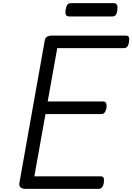

<svg xmlns="http://www.w3.org/2000/svg" viewBox="-20 -1204 844 1224"><path d="M145 0Q121 0 110.5 -9.5Q100 -19 104 -40L266 -950Q269 -963 280 -970Q291 -977 312 -977H783Q796 -977 801 -968Q806 -959 802 -937Q800 -917 791.5 -907Q783 -897 770 -897H345L284 -557H638Q651 -557 656 -547.5Q661 -538 659 -517Q655 -496 647 -486.5Q639 -477 626 -477H270L199 -80H622Q635 -80 640 -71Q645 -62 642 -40Q639 -20 630.5 -10Q622 0 610 0ZM423 -1099Q404 -1099 399.5 -1110.5Q395 -1122 398 -1140Q401 -1160 408 -1172Q415 -1184 433 -1184H703Q722 -1184 726.5 -1171.5Q731 -1159 728 -1140Q726 -1120 718.5 -1109.5Q711 -1099 694 -1099Z"/></svg>

Font: Playwrite DE VA
Style: Regular
Weight: 400
Designer: Veronika Burian, José Scaglione
Foundry: TypeTogether
Version: Version 1.002